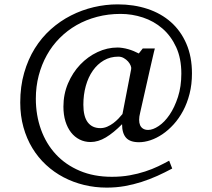

<svg xmlns="http://www.w3.org/2000/svg" viewBox="-20 -711 976 884"><path d="M584 -393.1Q585.4 -399.4 581.5 -409.2Q577.6 -418.9 569.6 -428Q561.5 -437 550 -443.6Q538.6 -450.2 524.9 -450.2Q487.8 -450.2 458 -432.9Q428.2 -415.5 407.2 -385.5Q386.2 -355.5 375 -315.2Q363.8 -274.9 363.8 -229Q363.8 -174.8 384 -147.9Q404.3 -121.1 441.9 -121.1Q458.5 -121.1 473.6 -127.7Q488.8 -134.3 501.7 -144Q514.6 -153.8 525.4 -165Q536.1 -176.3 543.9 -186ZM863.8 -373Q863.8 -322.3 852.8 -279.1Q841.8 -235.8 823 -200.7Q804.2 -165.5 779.5 -138.4Q754.9 -111.3 727.8 -93Q700.7 -74.7 672.9 -65.4Q645 -56.2 620.1 -56.2Q578.6 -56.2 560.3 -76.9Q542 -97.7 542 -139.2Q502.9 -99.6 467.5 -78.4Q432.1 -57.1 397 -57.1Q369.6 -57.1 346.7 -68.6Q323.7 -80.1 307.1 -101.3Q290.5 -122.6 281.2 -152.6Q272 -182.6 272 -220.2Q272 -277.3 293.2 -327.1Q314.5 -377 349.4 -413.6Q384.3 -450.2 429 -471.2Q473.6 -492.2 521 -492.2Q531.7 -492.2 544.4 -490.2Q557.1 -488.3 570.1 -484.6Q583 -481 595.5 -475.8Q607.9 -470.7 619.1 -464.8L637.2 -487.8H692.9Q691.9 -484.9 688.5 -470.5Q685.1 -456.1 680.2 -434.8Q675.3 -413.6 669.2 -387Q663.1 -360.4 657.2 -333.5Q642.6 -270 625 -190.9Q620.6 -173.8 620.6 -159.4Q620.6 -145 625 -134.8Q629.4 -124.5 638.7 -118.7Q647.9 -112.8 662.1 -112.8Q684.1 -112.8 710.9 -130.9Q737.8 -148.9 760.7 -182.6Q783.7 -216.3 799.3 -264.4Q814.9 -312.5 814.9 -372.1Q814.9 -442.4 791 -494.1Q767.1 -545.9 727.8 -579.8Q688.5 -613.8 638.2 -630.4Q587.9 -647 535.2 -647Q478 -647 427 -633.5Q376 -620.1 332.8 -595.5Q289.6 -570.8 254.6 -535.6Q219.7 -500.5 195.6 -457Q171.4 -413.6 158.2 -363Q145 -312.5 145 -256.8Q145 -180.7 168.7 -114.7Q192.4 -48.8 237.3 -0.5Q282.2 47.9 347.2 75.4Q412.1 103 495.1 103Q539.1 103 577.1 96.2Q615.2 89.4 647.9 78.6Q680.7 67.9 708.3 54.7Q735.8 41.5 758.8 28.8L772.9 64.9Q739.3 83 704.1 98.9Q668.9 114.7 631.6 126.7Q594.2 138.7 554.4 145.8Q514.6 152.8 471.2 152.8Q417.5 152.8 367.2 140.6Q316.9 128.4 272.7 105.2Q228.5 82 191.9 48.1Q155.3 14.2 128.9 -29.3Q102.5 -72.8 87.9 -125.5Q73.2 -178.2 73.2 -238.8Q73.2 -313 91.1 -375.2Q108.9 -437.5 140.1 -487.8Q171.4 -538.1 214.1 -576.2Q256.8 -614.3 306.6 -639.6Q356.4 -665 411.4 -678Q466.3 -690.9 522 -690.9Q596.2 -690.9 658.9 -670.2Q721.7 -649.4 767.1 -609.1Q812.5 -568.8 838.1 -509.5Q863.8 -450.2 863.8 -373Z"/></svg>

Font: BabelStone Ogham Pictish
Style: Bold Italic
Weight: 700
Italic angle: -30°
Designer: Andrew West
Foundry: BabelStone
Version: Version 1.02 March 14, 2022